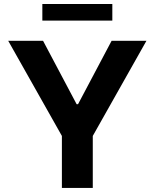

<svg xmlns="http://www.w3.org/2000/svg" viewBox="-20 -929 764 949"><path d="M20.6 -727.3 285.9 -257.1V0H438.6V-257.1L703.8 -727.3H531.6L365.8 -414.1H358.7L192.8 -727.3ZM535.2 -909.1H189.3V-827.1H535.2Z"/></svg>

Font: Karasuma Gothic
Style: Bold
Weight: 700
Designer: Rasmus Andersson / Ryoko Nishizuka
Foundry: Genbu
Version: Version 1.00